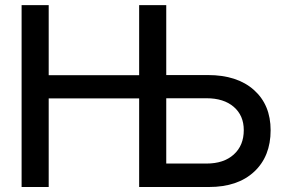

<svg xmlns="http://www.w3.org/2000/svg" viewBox="-20 -748 1135 768"><path d="M66.4 0V-727.5H174.8V-447.3H536.6V-727.5H645V-447.8H811.5Q928.7 -447.8 995.6 -388.2Q1062.5 -328.6 1062.5 -227.1Q1062.5 -122.6 996.8 -61.3Q931.2 0 815.9 0H536.6V-354.5H174.8V0ZM645 -355V-93.8H806.2Q875 -93.8 915 -129.9Q955.1 -166 955.1 -227.5Q955.1 -286.1 915 -320.6Q875 -355 806.2 -355Z"/></svg>

Font: Inter Display Medium
Style: Regular
Weight: 500
Designer: Rasmus Andersson
Foundry: rsms
Version: Version 4.001;git-9221beed3